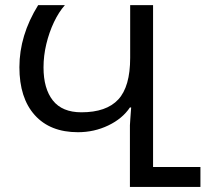

<svg xmlns="http://www.w3.org/2000/svg" viewBox="-20 -734 817 754"><path d="M490.2 0V-242.2Q490.2 -248 491.7 -266.1Q493.2 -284.2 495.1 -312H490.2Q460.9 -268.1 405.5 -241.5Q350.1 -214.8 286.1 -214.8Q176.8 -214.8 116.5 -282Q56.2 -349.1 56.2 -470.2Q56.2 -595.2 129.9 -713.9H234.9Q210.9 -687 191.9 -647Q172.9 -606.9 161.9 -561Q150.9 -515.1 150.9 -469.2Q150.9 -386.2 187.5 -339.6Q224.1 -293 299.8 -293Q397.9 -293 444.6 -343.5Q491.2 -394 491.2 -506.8V-713.9H581.1V-78.1H767.1V0Z"/></svg>

Font: Kurinto Seri
Style: Regular
Weight: 400
Designer: Kurinto was developed by Clint Goss from a range of fonts that are compatible with the SIL Open Font License Version 1.1
Foundry: Clinton F. Goss
Version: Version 2.196; July 25, 2020